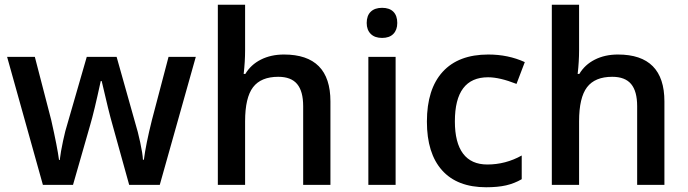

<svg xmlns="http://www.w3.org/2000/svg" viewBox="-20 -780 2901 810"><path d="M806 -540H691L621 -274Q595 -170 587 -106H583Q582 -131 571.5 -179.5Q561 -228 552 -256L472 -540H346L264 -256Q256 -232 246 -185.5Q236 -139 232 -105H229Q222 -159 196 -274L127 -540H10L161 0H288L360 -251Q377 -308 405 -438H409Q439 -307 455 -252L525 0H654Z M1178 -550Q1123 -550 1080.5 -528.5Q1038 -507 1015 -468H1008Q1014 -521 1014 -567V-760H899V0H1014V-268Q1014 -368 1047.5 -412Q1081 -456 1154 -456Q1208 -456 1233.5 -425.5Q1259 -395 1259 -332V0H1374V-352Q1374 -550 1178 -550Z M1592 -620Q1623 -620 1639.5 -637Q1656 -654 1656 -683Q1656 -714 1639.5 -730.5Q1623 -747 1592 -747Q1561 -747 1544 -730.5Q1527 -714 1527 -683Q1527 -654 1544 -637Q1561 -620 1592 -620ZM1534 -540V0H1649V-540Z M2181 -24V-124Q2113 -86 2036 -86Q1968 -86 1933.5 -132Q1899 -178 1899 -268Q1899 -454 2039 -454Q2088 -454 2159 -426L2194 -518Q2124 -550 2040 -550Q1914 -550 1847.5 -477Q1781 -404 1781 -267Q1781 -133 1845 -61.5Q1909 10 2031 10Q2080 10 2115 2Q2150 -6 2181 -24Z M2587 -550Q2532 -550 2489.5 -528.5Q2447 -507 2424 -468H2417Q2423 -521 2423 -567V-760H2308V0H2423V-268Q2423 -368 2456.5 -412Q2490 -456 2563 -456Q2617 -456 2642.5 -425.5Q2668 -395 2668 -332V0H2783V-352Q2783 -550 2587 -550Z"/></svg>

Font: OpenSansMMV
Style: Semibold
Weight: 600
Designer: Steve Matteson
Foundry: Ascender Corporation
Version: Version 6.000